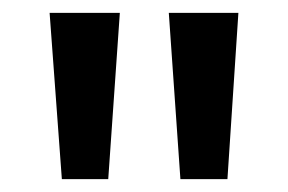

<svg xmlns="http://www.w3.org/2000/svg" viewBox="-20 -734 447 298"><path d="M166 -714 148 -456H76L57 -714ZM350 -714 333 -456H260L242 -714Z"/></svg>

Font: Noto Sans Lao Condensed Medium
Style: Regular
Weight: 500
Width: 3
Designer: Monotype Design Team
Foundry: Monotype Imaging Inc.
Version: Version 2.003; ttfautohint (v1.8.4.7-5d5b)